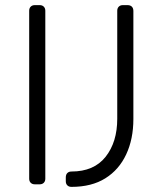

<svg xmlns="http://www.w3.org/2000/svg" viewBox="-20 -720 629 750"><path d="M259 10Q249 10 243 4Q237 -2 237 -12V-27Q237 -38 243 -44Q249 -50 259 -50Q347 -50 392.5 -107.5Q438 -165 438 -256V-678Q438 -688 444 -694Q450 -700 460 -700H478Q489 -700 495 -694Q501 -688 501 -677V-255Q501 -177 473 -117Q445 -57 391.5 -23.5Q338 10 259 10ZM116 0Q106 0 100 -6Q94 -12 94 -22V-678Q94 -688 100 -694Q106 -700 116 -700H135Q145 -700 151 -694Q157 -688 157 -678V-22Q157 -12 151 -6Q145 0 135 0Z"/></svg>

Font: Rubik Light Light
Style: Regular
Weight: 300
Version: Version 2.101